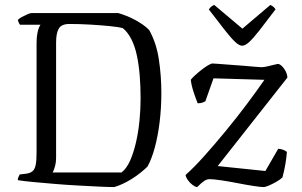

<svg xmlns="http://www.w3.org/2000/svg" viewBox="-20 -757 1222 777"><path d="M442 0Q417 0 377.5 -2Q338 -4 291.5 -6.5Q245 -9 198.5 -13Q152 -17 113.5 -20.5Q75 -24 52 -28Q52 -35 55 -41.5Q58 -48 60 -51L85 -54Q102 -56 111.5 -64Q121 -72 124.5 -90Q128 -108 128 -140V-582Q128 -605 131 -621Q134 -637 138 -646Q142 -655 144 -657H61Q58 -660 55.5 -666.5Q53 -673 52 -676Q57 -682 68 -688Q79 -694 90.5 -699Q102 -704 107 -704H459Q473 -700 491 -693Q509 -686 526.5 -676.5Q544 -667 559 -656.5Q574 -646 584 -635Q613 -583 623 -516Q633 -449 633 -381Q633 -320 626 -263Q619 -206 606.5 -160Q594 -114 577 -83Q565 -71 548 -57.5Q531 -44 512.5 -32.5Q494 -21 475.5 -12.5Q457 -4 442 0ZM193 -59H472Q493 -76 507 -108Q521 -140 530.5 -181.5Q540 -223 544.5 -269Q549 -315 549 -358Q549 -406 545.5 -450Q542 -494 534 -532Q526 -570 511.5 -598.5Q497 -627 477 -643Q459 -648 423 -651.5Q387 -655 344.5 -657.5Q302 -660 261 -660Q229 -660 218 -641.5Q207 -623 207 -585V-121Q207 -99 202 -82Q197 -65 193 -59ZM778 0Q771 0 760 -8Q749 -16 740.5 -28Q732 -40 731 -49Q765 -79 807 -126Q849 -173 893.5 -227Q938 -281 978.5 -335Q1019 -389 1050 -434L844 -440L811 -347Q808 -345 800 -342Q792 -339 780 -339Q773 -356 764 -383Q755 -410 752 -434Q757 -441 769 -452Q781 -463 795 -474Q809 -485 821.5 -492.5Q834 -500 840 -500Q845 -500 864.5 -498.5Q884 -497 910.5 -495Q937 -493 963.5 -491Q990 -489 1010.5 -487Q1031 -485 1038 -485Q1047 -485 1062.5 -488.5Q1078 -492 1091.5 -495.5Q1105 -499 1108 -498Q1121 -493 1132 -475.5Q1143 -458 1143 -443L861 -85L1054 -65L1106 -155Q1119 -154 1128 -150Q1137 -146 1141 -142Q1140 -133 1139 -121.5Q1138 -110 1135.5 -96Q1133 -82 1130 -67.5Q1127 -53 1123 -39Q1115 -31 1099.5 -22Q1084 -13 1069 -6.5Q1054 0 1046 0Q1035 0 1005.5 -4.5Q976 -9 940.5 -16Q905 -23 874 -27.5Q843 -32 828 -32Q818 -32 807.5 -25.5Q797 -19 778 0ZM960 -572Q948 -572 931.5 -587.5Q915 -603 889.5 -635.5Q864 -668 825 -719Q827 -722 832.5 -728Q838 -734 847 -737L961 -641L1074 -737Q1083 -733 1088 -728Q1093 -723 1095 -719Q1055 -666 1029.5 -633.5Q1004 -601 988 -586.5Q972 -572 960 -572Z"/></svg>

Font: Texturina 12pt ExtraLight
Style: Regular
Weight: 250
Designer: Guillermo Torres Carreño
Foundry: Omnibus-Type
Version: Version 1.002